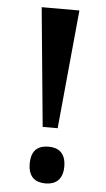

<svg xmlns="http://www.w3.org/2000/svg" viewBox="-53 -749 435 791"><g transform="rotate(5 165.0 -353.0)"><path d="M134 -223H196L243 -714H87ZM166 8C204 8 237 -11 237 -68C237 -126 204 -144 166 -144C125 -144 94 -126 94 -68C94 -11 125 8 166 8Z"/></g></svg>

Font: Noto Serif Ethiopic Condensed
Style: Bold
Weight: 700
Width: 3
Designer: Monotype Design Team
Foundry: Monotype Imaging Inc.
Version: Version 2.102